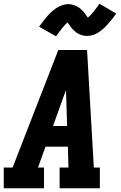

<svg xmlns="http://www.w3.org/2000/svg" viewBox="-21 -1001 641 1021"><path d="M-1 0V-110H46L289 -735H442L478 -110H510V0H296V-110H343L340 -221H221L181 -110H213V0ZM261 -331H336L331 -490Q331 -498 330.5 -506Q330 -514 330 -522Q327 -514 324 -506Q321 -498 318 -490ZM277 -808 187 -859Q197 -873 205.5 -884Q214 -895 222 -905Q230 -915 238 -923.5Q246 -932 254 -939Q262 -946 273 -954Q284 -962 294.5 -967Q305 -972 317.5 -975.5Q330 -979 342 -979Q346 -979 350.5 -978.5Q355 -978 359.5 -977Q364 -976 367.5 -975Q371 -974 375.5 -972.5Q380 -971 384 -969Q388 -967 391.5 -965Q395 -963 398.5 -961Q402 -959 404.5 -956.5Q407 -954 411 -950.5Q415 -947 418 -944Q421 -941 423.5 -938Q426 -935 428.5 -932Q431 -929 432.5 -926.5Q434 -924 437 -920Q440 -916 442 -913Q444 -910 446 -907Q454 -914 460 -920Q466 -926 473.5 -935Q481 -944 489.5 -955.5Q498 -967 508 -981L597 -929Q588 -916 579 -904.5Q570 -893 562 -883.5Q554 -874 546 -865.5Q538 -857 530.5 -850Q523 -843 512 -835Q501 -827 490 -821.5Q479 -816 466.5 -813Q454 -810 443 -810Q437 -810 432 -810.5Q427 -811 422.5 -812Q418 -813 413 -814.5Q408 -816 403.5 -818Q399 -820 395 -822Q391 -824 387 -826.5Q383 -829 379.5 -832.5Q376 -836 372 -839.5Q368 -843 364.5 -846.5Q361 -850 358.5 -853.5Q356 -857 353.5 -860.5Q351 -864 349 -867Q347 -870 343.5 -874.5Q340 -879 338 -882Q330 -875 324 -868.5Q318 -862 311 -853Q304 -844 295.5 -833Q287 -822 277 -808Z"/></svg>

Font: Iosevka Etoile XBdObl
Style: Regular
Weight: 800
Italic angle: -9°
Designer: Belleve Invis
Foundry: Belleve Invis
Version: Version 15.5.2; ttfautohint (v1.8.4)